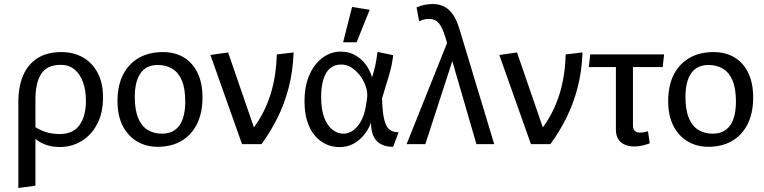

<svg xmlns="http://www.w3.org/2000/svg" viewBox="-20 -723 3834 963"><path d="M72 219.9V-210.9Q72 -287.5 95.6 -343.6Q119.2 -399.6 167.3 -430.7Q215.4 -461.8 288.9 -461.8Q347.8 -461.8 394.8 -435.7Q441.8 -409.6 469.2 -358.9Q496.7 -308.1 496.7 -234.5Q496.7 -155.9 467 -100.2Q437.4 -44.4 388.3 -15.1Q339.2 14.3 281.4 14.3Q249.5 14.3 223.9 7.4Q198.3 0.5 177.2 -12.5Q156.2 -25.5 135.3 -43.7V-100.6Q169.3 -74.6 203.8 -62.7Q238.3 -50.7 278.2 -50.7Q347.3 -50.7 379.2 -96Q411 -141.3 411 -216.6Q411 -270.7 396.3 -311.2Q381.6 -351.6 353.6 -374.7Q325.5 -397.8 284.5 -397.8Q216.4 -397.8 187 -352.9Q157.7 -308 157.7 -224.5V208.4Z M770.4 13.3Q712.5 13.3 667.1 -13.8Q621.6 -40.8 595.4 -92Q569.3 -143.1 569.3 -215.7Q569.3 -293.7 597.3 -348.6Q625.4 -403.5 676.4 -432.7Q727.3 -461.8 797.2 -461.8Q857.3 -461.8 901.8 -435.1Q946.3 -408.4 971 -357.5Q995.6 -306.6 995.6 -233.7Q995.6 -156.7 968.1 -101.2Q940.5 -45.7 890 -16.2Q839.5 13.3 770.4 13.3ZM792.7 -52.6Q831.7 -52.6 857.7 -71.2Q883.6 -89.9 896.4 -126.1Q909.2 -162.3 909.2 -212.7Q909.2 -279.6 891.8 -320.1Q874.4 -360.6 843.3 -378.9Q812.2 -397.1 771.7 -397.1Q713.8 -397.1 684.9 -355.7Q656 -314.4 656 -236.7Q656 -170.9 673.4 -130Q690.8 -89.2 721.5 -70.9Q752.2 -52.6 792.7 -52.6Z M1194 0 1035.4 -447.2 1124.1 -460 1253.6 -84Q1306.4 -155.4 1335.8 -246.5Q1365.2 -337.6 1368.2 -450L1452.7 -460Q1449 -363.2 1427.5 -281.6Q1405.9 -200.1 1371.2 -130.7Q1336.5 -61.3 1291.4 0Z M1682.3 14.8Q1647 14.8 1615.5 0.5Q1583.9 -13.9 1559.4 -42.6Q1534.8 -71.3 1521 -114.7Q1507.3 -158.1 1507.3 -216Q1507.3 -276.6 1522.5 -322.7Q1537.8 -368.9 1563.6 -400.5Q1589.5 -432.1 1621.4 -448.1Q1653.3 -464.1 1686.6 -464.1Q1726.7 -464.1 1755.3 -449.4Q1783.8 -434.7 1802.8 -413.4Q1821.8 -392 1832.2 -370.4Q1842.6 -348.9 1845.9 -334.8Q1855.4 -363 1862 -393.2Q1868.6 -423.5 1873.5 -462.6L1952.1 -446.2Q1946.6 -397.7 1931.8 -347.2Q1917 -296.8 1896.2 -229.8Q1898 -162.8 1906.7 -125.4Q1915.3 -88.1 1933.2 -73.5Q1951.1 -59 1979.2 -59.7L1951.8 13.3Q1935.7 13.8 1916.5 9.7Q1897.4 5.5 1879.8 -6.8Q1862.3 -19.1 1851.6 -43.8Q1840.9 -68.5 1840.8 -109Q1831 -78.8 1808.9 -50.2Q1786.9 -21.5 1755.1 -3.4Q1723.4 14.8 1682.3 14.8ZM1702.5 -52.5Q1743.3 -52.5 1775.4 -92.6Q1807.5 -132.8 1816.7 -202.1Q1818.2 -210.8 1819.7 -220.2Q1821.2 -229.6 1821.9 -238.1Q1823.6 -264 1813.8 -291.9Q1804 -319.8 1785.6 -344.2Q1767.2 -368.6 1743.1 -384Q1719 -399.4 1690.7 -399.4Q1657.9 -399.4 1635.3 -380.2Q1612.8 -361.1 1601.8 -324.4Q1590.7 -287.6 1590.7 -236Q1590.7 -173.4 1606.3 -132.7Q1622 -92 1647.8 -72.2Q1673.5 -52.5 1702.5 -52.5ZM1701 -511.1 1746 -688.3 1834.1 -673.8 1768.7 -511.1Z M2369.6 0 2215.2 -531.5Q2198.5 -587.4 2180.2 -607.8Q2161.9 -628.2 2130.5 -628.2Q2117.6 -628.2 2105.5 -624.8Q2093.3 -621.5 2082.3 -616.2L2069.2 -685.9Q2087 -694.1 2108.1 -698.5Q2129.3 -702.9 2149.6 -702.9Q2182.2 -702.9 2207.7 -690Q2233.3 -677.1 2252.3 -649.3Q2271.3 -621.5 2284.5 -576.9L2458.8 0ZM2019.4 0 2227.4 -519.8 2263.6 -462.5 2113.3 0Z M2643 0 2484.4 -447.2 2573.1 -460 2702.6 -84Q2755.4 -155.4 2784.8 -246.5Q2814.2 -337.6 2817.2 -450L2901.7 -460Q2898 -363.2 2876.5 -281.6Q2854.9 -200.1 2820.2 -130.7Q2785.5 -61.3 2740.4 0Z M3161.3 11.8Q3120 11.8 3094.5 -9.4Q3069.1 -30.7 3069.1 -73.9V-403.1L3154.7 -416.2V-93.2Q3154.7 -77.1 3163 -67.6Q3171.3 -58.1 3187.8 -58.1Q3211.8 -58.1 3230 -65.1L3239 -4.2Q3227.6 0.6 3205.1 6.2Q3182.6 11.8 3161.3 11.8ZM2933.3 -386.7 2940.4 -450.3H3311L3303.9 -386.7Z M3532.4 13.3Q3474.5 13.3 3429.1 -13.8Q3383.6 -40.8 3357.4 -92Q3331.3 -143.1 3331.3 -215.7Q3331.3 -293.7 3359.3 -348.6Q3387.4 -403.5 3438.4 -432.7Q3489.3 -461.8 3559.2 -461.8Q3619.3 -461.8 3663.8 -435.1Q3708.3 -408.4 3733 -357.5Q3757.6 -306.6 3757.6 -233.7Q3757.6 -156.7 3730.1 -101.2Q3702.5 -45.7 3652 -16.2Q3601.5 13.3 3532.4 13.3ZM3554.7 -52.6Q3593.7 -52.6 3619.7 -71.2Q3645.6 -89.9 3658.4 -126.1Q3671.2 -162.3 3671.2 -212.7Q3671.2 -279.6 3653.8 -320.1Q3636.4 -360.6 3605.3 -378.9Q3574.2 -397.1 3533.7 -397.1Q3475.8 -397.1 3446.9 -355.7Q3418 -314.4 3418 -236.7Q3418 -170.9 3435.4 -130Q3452.8 -89.2 3483.5 -70.9Q3514.2 -52.6 3554.7 -52.6Z"/></svg>

Font: Ancizar Sans Thin
Style: Regular
Weight: 100
Designer: Cesar Puertas, Viviana Monsalve, Julian Moncada, Julian Prieto, Jose Castro, Mariel Hernandez, Felipe Aragon, Sara Alarc
Version: Version 8.100